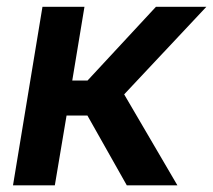

<svg xmlns="http://www.w3.org/2000/svg" viewBox="-20 -556 639 576"><path d="M19 0 107.4 -535.6H233.4L196.8 -314.5H242.7L447.8 -535.6H599.1L352.5 -272.9L512.2 0H360.4L242.2 -209.5H179.7L144.5 0Z"/></svg>

Font: Inter 20pt SemiBold
Style: Italic
Weight: 600
Italic angle: -9.3988°
Version: Version 4.001;git-66647c0bb